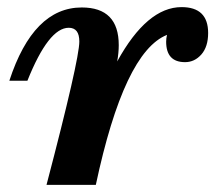

<svg xmlns="http://www.w3.org/2000/svg" viewBox="-20 -520 611 540"><path d="M249.5 0H110.8Q203.1 -352.1 203.1 -403.3Q203.1 -441.9 173.3 -441.9Q116.7 -441.9 57.1 -293H6.3Q73.7 -499 210 -499Q314 -499 314 -393.1Q314 -371.6 309.6 -347.2Q393.6 -500 490.7 -500Q565.4 -500 565.4 -427.2Q565.4 -388.7 546.4 -366.9Q527.3 -345.2 500.5 -345.2Q447.3 -345.2 447.3 -402.8Q447.3 -412.1 449.7 -421.9Q329.1 -374 249.5 0Z"/></svg>

Font: Munson
Style: Bold Italic
Weight: 700
Italic angle: -12°
Designer: Paul James MIller
Foundry: High-Logic / Made with FontCreator
Version: Version 2.10;May 5, 2019;FontCreator 11.5.0.2430 64-bit